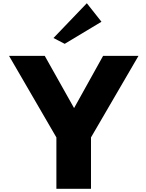

<svg xmlns="http://www.w3.org/2000/svg" viewBox="-20 -1172 909 1192"><path d="M312 -936 519 -1151.9 609.9 -1037.1 381.8 -899.9ZM36.1 -825.2H257.8L439.9 -501L620.1 -825.2H839.8L544.9 -318.8V0H330.1V-318.8Z"/></svg>

Font: Hussar Preview
Style: Bold
Weight: 700
Foundry: Cannot Into Space Fonts, PlusOne Fonts
Version: Version 2.29RC2 "Millennial"